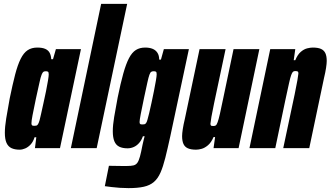

<svg xmlns="http://www.w3.org/2000/svg" viewBox="-20 -763 1703 989"><path d="M81 8Q56 8 39 0Q22 -8 13.5 -27Q5 -46 5 -79Q5 -110 12 -153Q19 -196 30 -256Q45 -329 58 -379Q71 -429 86.5 -460Q102 -491 122.5 -504.5Q143 -518 172 -518Q198 -518 213.5 -511Q229 -504 236 -490.5Q243 -477 244 -458H253L268 -510H397L289 0H160L167 -56H158Q151 -33 138 -19Q125 -5 110 1.5Q95 8 81 8ZM157 -115Q163 -115 167.5 -116Q172 -117 176 -123.5Q180 -130 184 -144Q187 -154 192 -178Q197 -202 204 -232.5Q211 -263 217 -293Q223 -323 227 -347Q231 -371 231 -380Q231 -392 226.5 -394Q222 -396 216 -396Q208 -396 203.5 -393Q199 -390 194 -377.5Q189 -365 183 -336.5Q177 -308 165 -255Q153 -198 147.5 -169Q142 -140 142 -128Q142 -122 144 -119Q146 -116 149.5 -115.5Q153 -115 157 -115Z M345 0 501 -743H635L478 0Z M642 206Q620 206 597.5 204.5Q575 203 555 200.5Q535 198 520 196L541 91Q557 91 574 91.5Q591 92 607 92Q623 92 634 92Q655 92 667.5 89Q680 86 687.5 75.5Q695 65 701 43Q707 21 714 -16Q717 -30 720 -42Q723 -54 725 -61H716Q709 -41 697 -27Q685 -13 669.5 -6Q654 1 637 1Q611 1 594 -7.5Q577 -16 569 -35.5Q561 -55 561 -87Q561 -118 568 -160Q575 -202 586 -260Q601 -334 615 -384Q629 -434 644.5 -463.5Q660 -493 680 -505.5Q700 -518 728 -518Q750 -518 766 -511.5Q782 -505 791 -491Q800 -477 800 -456H809L824 -510H953L857 -60Q843 4 831.5 50Q820 96 806.5 126.5Q793 157 772.5 174.5Q752 192 720.5 199Q689 206 642 206ZM714 -122Q720 -122 724.5 -123Q729 -124 733 -130Q737 -136 740 -148Q743 -157 748.5 -180.5Q754 -204 760.5 -234Q767 -264 773 -294Q779 -324 783 -347.5Q787 -371 787 -380Q787 -391 783.5 -393.5Q780 -396 771 -396Q764 -396 759 -393Q754 -390 749.5 -377.5Q745 -365 739 -337.5Q733 -310 722 -259Q711 -207 705 -175.5Q699 -144 699 -135Q699 -128 701 -125.5Q703 -123 706.5 -122.5Q710 -122 714 -122Z M990 8Q964 8 948 1Q932 -6 925 -21.5Q918 -37 918 -62Q918 -75 921.5 -98Q925 -121 932 -150L1008 -510H1142L1083 -232Q1073 -185 1069 -161Q1065 -137 1064 -126Q1064 -121 1065.5 -118Q1067 -115 1071 -114.5Q1075 -114 1080 -114Q1087 -114 1091.5 -117Q1096 -120 1101 -133.5Q1106 -147 1113 -177.5Q1120 -208 1131 -262L1183 -510H1316L1209 0H1080L1088 -57H1080Q1068 -29 1051.5 -15Q1035 -1 1019 3.5Q1003 8 990 8Z M1265 0 1372 -510H1501L1493 -453H1501Q1513 -482 1529.5 -496Q1546 -510 1562.5 -514Q1579 -518 1591 -518Q1618 -518 1633.5 -511Q1649 -504 1656 -489Q1663 -474 1663 -449Q1663 -436 1659.5 -413Q1656 -390 1649 -361L1573 0H1439L1498 -278Q1508 -326 1512 -350Q1516 -374 1517 -384Q1517 -390 1515.5 -392.5Q1514 -395 1510.5 -396Q1507 -397 1501 -397Q1494 -397 1489.5 -393.5Q1485 -390 1480 -376.5Q1475 -363 1468.5 -333Q1462 -303 1450 -248L1398 0Z"/></svg>

Font: Saira ExtraCondensed Black
Style: Italic
Weight: 900
Width: 2
Italic angle: -12°
Designer: Hector Gatti with collaboration of the Omnibus-Type team
Foundry: Omnibus-Type
Version: Version 1.101